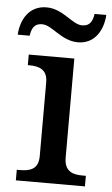

<svg xmlns="http://www.w3.org/2000/svg" viewBox="-78 -778 474 814"><g transform="rotate(5 158.5 -371.0)"><path d="M232 -606C303 -606 338 -666 342 -732H292C288 -705 279 -679 243 -679C201 -679 158 -742 87 -742C15 -742 -21 -683 -25 -616H26C30 -643 38 -669 75 -669C118 -669 160 -606 232 -606ZM21 0H315V-45H302C261 -45 223 -54 223 -115V-536H29V-491H34C74 -491 113 -482 113 -425V-111C113 -53 74 -45 34 -45H21Z"/></g></svg>

Font: Noto Serif Medium
Style: Regular
Weight: 500
Designer: Monotype Design Team
Foundry: Monotype Imaging Inc.
Version: Version 2.013